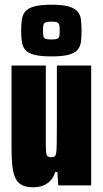

<svg xmlns="http://www.w3.org/2000/svg" viewBox="-20 -789 439 817"><path d="M122 8Q92 8 73.5 -1.5Q55 -11 45.5 -31Q36 -51 32.5 -83Q29 -115 29 -161V-510H175V-236Q175 -195 175 -171Q175 -147 177 -136Q179 -125 184.5 -122.5Q190 -120 199 -120Q207 -120 212 -123Q217 -126 219 -138.5Q221 -151 221.5 -180Q222 -209 222 -259V-510H368V0H228L224 -57H215Q207 -32 192.5 -18Q178 -4 159.5 2Q141 8 122 8ZM199 -549Q152 -549 125.5 -556Q99 -563 87.5 -577Q76 -591 73 -611.5Q70 -632 70 -658Q70 -685 73 -705.5Q76 -726 87.5 -740Q99 -754 125.5 -761.5Q152 -769 199 -769Q246 -769 272 -761.5Q298 -754 310 -740Q322 -726 324.5 -705.5Q327 -685 327 -658Q327 -632 324.5 -611.5Q322 -591 310 -577Q298 -563 272 -556Q246 -549 199 -549ZM199 -621Q216 -621 223.5 -624Q231 -627 232.5 -635.5Q234 -644 234 -658Q234 -674 232.5 -682Q231 -690 223.5 -693.5Q216 -697 199 -697Q181 -697 173.5 -693.5Q166 -690 164.5 -682Q163 -674 163 -658Q163 -644 164.5 -635.5Q166 -627 173.5 -624Q181 -621 199 -621Z"/></svg>

Font: Saira ExtraCondensed Black
Style: Regular
Weight: 900
Width: 2
Designer: Hector Gatti with collaboration of the Omnibus-Type team
Foundry: Omnibus-Type
Version: Version 1.101